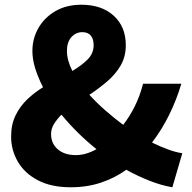

<svg xmlns="http://www.w3.org/2000/svg" viewBox="-20 -778 813 812"><path d="M279 14Q196 14 139.5 -16Q83 -46 55 -95Q27 -144 27 -200Q27 -252 46 -290.5Q65 -329 95.5 -358Q126 -387 162 -409Q141 -450 129 -488.5Q117 -527 117 -562Q117 -615 142.5 -659.5Q168 -704 214.5 -731Q261 -758 324 -758Q410 -758 461 -711.5Q512 -665 512 -587Q512 -538 490 -500.5Q468 -463 432.5 -433Q397 -403 358 -377Q389 -343 425.5 -311Q462 -279 501 -250Q529 -286 550.5 -329.5Q572 -373 585 -424H747Q727 -357 696.5 -294.5Q666 -232 623 -175Q658 -158 690.5 -146Q723 -134 751 -130L709 14Q662 6 612.5 -13.5Q563 -33 514 -60Q467 -26 408 -6Q349 14 279 14ZM388 -147Q347 -180 309.5 -217Q272 -254 240 -293Q221 -274 208.5 -254Q196 -234 196 -211Q196 -171 224.5 -146.5Q253 -122 301 -122Q343 -122 388 -147ZM286 -478Q325 -501 350.5 -526.5Q376 -552 376 -587Q376 -613 364 -627.5Q352 -642 328 -642Q301 -642 282 -621Q263 -600 263 -562Q263 -524 286 -478Z"/></svg>

Font: Source Han Sans SC Heavy
Style: Regular
Weight: 900
Designer: Ryoko NISHIZUKA Ë•øÂ°öÊ∂ºÂ≠ê (kana, bopomofo & ideographs); Paul D. Hunt (Latin, Greek & Cyrillic); Sandoll Communicatio
Foundry: Adobe
Version: Version 2.004;hotconv 1.0.118;makeotfexe 2.5.65603